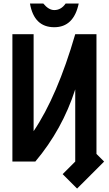

<svg xmlns="http://www.w3.org/2000/svg" viewBox="-20 -929 626 1104"><path d="M51.3 0V-732.4H173.3V-174.8Q309.1 -376 412.6 -732.4H534.7V-43.9L578.6 0L423.3 155.3L340.3 72.3L412.6 0V-415Q338.4 -184.6 183.1 0ZM152.3 -908.7H229Q259.8 -871.1 292 -871.1Q331.5 -871.1 357.4 -908.7H432.6Q403.8 -772.5 292 -772.5Q175.8 -772.5 152.3 -908.7Z"/></svg>

Font: Consola Mono
Style: Bold
Weight: 700
Monospace: yes
Designer: Wojciech Kalinowski "wmk69" (wmk69@o2.pl)
Foundry: Wojciech Kalinowski "wmk69" (wmk69@o2.pl)
Version: Version 2.1.0